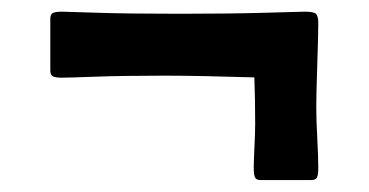

<svg xmlns="http://www.w3.org/2000/svg" viewBox="-20 -384 622 324"><path d="M252.9 -256.3Q187 -256.3 140.9 -254.6Q94.7 -252.9 85 -252.9Q73.7 -252.9 69.3 -255.1Q64.9 -257.3 64.9 -265.1V-352.5Q64.9 -359.9 69.3 -362.1Q73.7 -364.3 85 -364.3Q91.3 -364.3 143.8 -362.5Q196.3 -360.8 277.8 -360.8H288.6Q367.7 -360.8 427.7 -362.5Q487.8 -364.3 494.1 -364.3Q509.3 -364.3 513.2 -360.6Q517.1 -356.9 517.1 -345.2Q517.1 -326.2 515.4 -274.9Q513.7 -223.6 513.7 -204.6Q513.7 -181.2 515.4 -150.4Q517.1 -119.6 517.1 -100.1Q517.1 -88.9 514.9 -84.5Q512.7 -80.1 504.9 -80.1H419.9Q412.6 -80.1 410.4 -84.5Q408.2 -88.9 408.2 -100.1Q408.2 -112.3 409.4 -136.5Q410.6 -160.6 410.6 -174.8Q410.6 -218.8 409.2 -253.4Q314 -256.3 263.7 -256.3Z"/></svg>

Font: Cooper*
Style: Bold
Weight: 700
Designer: Owen Earl
Foundry: indestructible type*
Version: Version 0.001